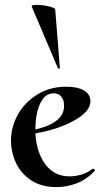

<svg xmlns="http://www.w3.org/2000/svg" viewBox="-20 -754 421 786"><path d="M361 -63Q364 -63 367 -60Q370 -57 368 -55Q336 -20 295 -4Q254 12 211 12Q151 12 109 -15Q67 -42 46 -86Q25 -130 25 -180Q25 -234 53 -284.5Q81 -335 132.5 -367Q184 -399 251 -399Q296 -399 321.5 -385Q347 -371 350 -345Q354 -301 288 -263Q222 -225 125 -208Q129 -131 165.5 -81.5Q202 -32 265 -32Q289 -32 314 -39.5Q339 -47 359 -63ZM125 -224Q246 -252 242 -324Q242 -346 230.5 -359Q219 -372 199 -372Q164 -372 144.5 -330.5Q125 -289 125 -224ZM110 -727Q107 -734 131 -734Q153 -734 179 -728Q205 -722 206 -716L225 -476Q226 -474 221.5 -473Q217 -472 217 -475Z"/></svg>

Font: Cormorant Upright
Style: Bold
Weight: 700
Designer: Christian Thalmann (Catharsis Fonts)
Foundry: Catharsis Fonts
Version: Version 3.302